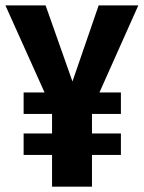

<svg xmlns="http://www.w3.org/2000/svg" viewBox="-30 -696 536 716"><path d="M485.8 -675.8 340.8 -351.1H420.9V-271H313V-198.2H420.9V-118.2H313V0H164.1V-118.2H58.1V-198.2H164.1V-271H58.1V-351.1H136.2L-9.8 -675.8H140.1L240.2 -392.1L337.9 -675.8Z"/></svg>

Font: Fira Sans Compressed
Style: Bold
Weight: 700
Width: 1
Designer: Carrois Corporate & Edenspiekermann AG
Foundry: Carrois Corporate GbR & Edenspiekermann AG
Version: Version 4.203;PS 004.203;hotconv 1.0.88;makeotf.lib2.5.64775